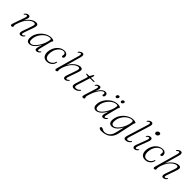

<svg xmlns="http://www.w3.org/2000/svg" viewBox="390 -2441 4414 4414"><g transform="rotate(45 2597.0 -234.0)"><path d="M92 -384Q88 -386 88.8 -390.8Q89.5 -395.5 92.5 -402Q108 -428.5 133.5 -443.8Q159 -459 186.5 -459Q206.5 -459 219.2 -449Q232 -439 232 -418Q232 -406 227.8 -389Q223.5 -372 213.2 -345Q203 -318 185.2 -274.8Q167.5 -231.5 140 -167L145.5 -195.5Q175.5 -269.5 212.8 -320Q250 -370.5 289 -401.2Q328 -432 364.2 -445.5Q400.5 -459 428.5 -459Q467.5 -459 481.8 -442.8Q496 -426.5 492.2 -395.8Q488.5 -365 472.5 -320.5L397 -105Q381.5 -62.5 385.5 -45.5Q389.5 -28.5 404.5 -28.5Q414 -28.5 425.2 -35Q436.5 -41.5 452.5 -58Q459 -64 463.2 -66.2Q467.5 -68.5 471.5 -66.5Q475.5 -65 474.8 -60Q474 -55 471 -48.5Q455.5 -22.5 430.2 -7.2Q405 8 377.5 8Q356.5 8 344.8 -3.5Q333 -15 332.5 -38Q332 -61 344 -95.5L422.5 -320Q443 -378.5 435.8 -400Q428.5 -421.5 398 -421.5Q373.5 -421.5 340.8 -405.8Q308 -390 272.8 -357.2Q237.5 -324.5 205.2 -274.2Q173 -224 149 -156Q137 -121.5 131 -102.8Q125 -84 123 -74.8Q121 -65.5 121 -59.5Q121 -48 124.2 -41.5Q127.5 -35 127.5 -24.5Q127.5 -10 114.8 -1Q102 8 82.5 8Q63 8 59 -10.2Q55 -28.5 71 -73L166.5 -345.5Q181.5 -388 178 -405Q174.5 -422 159 -422Q150 -422 138.5 -415.8Q127 -409.5 111 -393Q104.5 -387 100.2 -384.8Q96 -382.5 92 -384Z M916 -105.5Q905 -61.5 908.5 -45Q912 -28.5 925 -28.5Q935 -28.5 945.8 -35.2Q956.5 -42 972 -57.5Q978.5 -64 983 -66Q987.5 -68 991 -66.5Q995 -64.5 994.5 -59.8Q994 -55 990.5 -48.5Q975.5 -22 949.5 -7Q923.5 8 897.5 8Q876.5 8 865 -2.2Q853.5 -12.5 853.5 -34.5Q853.5 -46 856 -60.2Q858.5 -74.5 865 -98.5Q871.5 -122.5 883.8 -162Q896 -201.5 915.5 -263L922.5 -257Q888 -171.5 845.2 -112.2Q802.5 -53 756.2 -22.5Q710 8 663.5 8Q619.5 8 594.8 -23Q570 -54 576 -125.5Q579.5 -176.5 600.8 -225.5Q622 -274.5 656.2 -316.8Q690.5 -359 733.8 -391.2Q777 -423.5 825.2 -441.2Q873.5 -459 922.5 -459Q950.5 -459 969.5 -454.5Q988.5 -450 998.5 -442.5Q1008.5 -435 1008.5 -425Q1008 -418 1003.8 -412.2Q999.5 -406.5 994.5 -401Q989.5 -395.5 988 -388.5ZM629.5 -130.5Q624 -72 640.2 -47.5Q656.5 -23 687.5 -23Q714.5 -23 745.8 -44Q777 -65 808.2 -102.2Q839.5 -139.5 866.5 -187Q893.5 -234.5 913 -288.5Q932.5 -342.5 940.5 -397Q943.5 -416.5 934.5 -425Q925.5 -433.5 907 -433.5Q869 -433.5 831 -417.2Q793 -401 758.5 -371.5Q724 -342 696.2 -303.8Q668.5 -265.5 651 -221.2Q633.5 -177 629.5 -130.5Z M1343 -436Q1300.5 -436 1260 -406.5Q1219.5 -377 1190.2 -326.8Q1161 -276.5 1152.5 -214Q1139 -121 1166.2 -72.8Q1193.5 -24.5 1249 -25Q1278 -25.5 1307.5 -38.5Q1337 -51.5 1360.8 -77.5Q1384.5 -103.5 1395 -141.5Q1398 -148.5 1401.2 -151.8Q1404.5 -155 1408.5 -154.5Q1413 -154.5 1415.5 -151Q1418 -147.5 1417 -140.5Q1415.5 -120.5 1403.5 -95Q1391.5 -69.5 1368.2 -46Q1345 -22.5 1311.2 -7Q1277.5 8.5 1233 8.5Q1147.5 8.5 1112.2 -53Q1077 -114.5 1097 -214.5Q1107 -265.5 1130.8 -310.2Q1154.5 -355 1188.5 -388.2Q1222.5 -421.5 1264.5 -440.5Q1306.5 -459.5 1353 -459.5Q1388 -459.5 1411.2 -446.8Q1434.5 -434 1446.5 -413Q1458.5 -392 1458.5 -366.5Q1458 -341.5 1447 -328.8Q1436 -316 1421.5 -316Q1410 -316 1403.5 -322.8Q1397 -329.5 1397 -339.5Q1397 -349.5 1400.2 -361.5Q1403.5 -373.5 1403.5 -385Q1403.5 -407.5 1387.5 -421.8Q1371.5 -436 1343 -436Z M1604.5 -215.5 1717 -612.5Q1732 -665.5 1722 -691.5Q1712 -717.5 1681.5 -717.5Q1663.5 -717.5 1646 -710.5Q1628.5 -703.5 1613.5 -691Q1598.5 -678.5 1588.5 -661Q1585 -654.5 1584.5 -649.5Q1584 -644.5 1588 -643Q1592 -641 1596.2 -643.2Q1600.5 -645.5 1607 -651.5Q1622.5 -667.5 1634 -674Q1645.5 -680.5 1654.5 -680.5Q1670 -680.5 1674 -663.5Q1678 -646.5 1666 -604L1509 -46Q1504 -29.5 1504.2 -17.2Q1504.5 -5 1510 1.5Q1515.5 8 1527 8Q1546.5 8 1560 -0.5Q1573.5 -9 1573.5 -22Q1573.5 -32.5 1571.8 -39.2Q1570 -46 1570 -57.5Q1570 -66 1572.2 -80.2Q1574.5 -94.5 1579.5 -113.8Q1584.5 -133 1592 -156Q1616 -224 1648.2 -274.2Q1680.5 -324.5 1716 -357.2Q1751.5 -390 1784.2 -405.8Q1817 -421.5 1841.5 -421.5Q1872 -421.5 1879 -400Q1886 -378.5 1865.5 -320L1787.5 -95.5Q1775.5 -61 1776 -38Q1776.5 -15 1788.2 -3.5Q1800 8 1821 8Q1848.5 8 1873.8 -7.2Q1899 -22.5 1914.5 -48.5Q1917.5 -55 1918.2 -60Q1919 -65 1915 -66.5Q1911 -68.5 1906.8 -66.2Q1902.5 -64 1896 -58Q1880 -41.5 1868.8 -35Q1857.5 -28.5 1848 -28.5Q1833 -28.5 1829 -45.5Q1825 -62.5 1840.5 -105L1916 -320.5Q1931.5 -365 1935.5 -395.8Q1939.5 -426.5 1925.2 -442.8Q1911 -459 1872 -459Q1836.5 -459 1787.2 -436.5Q1738 -414 1687.8 -361.2Q1637.5 -308.5 1598.5 -218.5Z M2139.5 -417.5 2091 -425Q2085 -426.5 2081.5 -429.8Q2078 -433 2078 -437Q2078 -442.5 2082.5 -445.8Q2087 -449 2095 -449H2150Q2158 -449 2163.2 -451.8Q2168.5 -454.5 2171.5 -459.5L2212.5 -530Q2216.5 -536 2221 -538.2Q2225.5 -540.5 2230 -540.5Q2235 -540.5 2238 -537.8Q2241 -535 2241 -528.5Q2241 -525 2239.5 -518.8Q2238 -512.5 2235.5 -504.5L2115.5 -126Q2097 -67 2105.8 -48.8Q2114.5 -30.5 2143.5 -30.5Q2170.5 -30.5 2194.2 -42.2Q2218 -54 2243 -82Q2247 -87 2250 -88.5Q2253 -90 2256 -89.5Q2260 -89.5 2262 -87.2Q2264 -85 2263.5 -81Q2263 -69.5 2251 -54.2Q2239 -39 2219 -24.8Q2199 -10.5 2172.5 -1.2Q2146 8 2117 8Q2083.5 8 2067.2 -5.8Q2051 -19.5 2050 -45.2Q2049 -71 2060 -107L2147 -378.5Q2153.5 -400 2152 -408Q2150.5 -416 2139.5 -417.5ZM2175.5 -423 2184.5 -448.5H2329Q2342.5 -448.5 2342.5 -438.5Q2342.5 -431.5 2335 -427.2Q2327.5 -423 2314.5 -423Z M2402 -384Q2398 -386 2398.5 -390.8Q2399 -395.5 2402.5 -402Q2413 -420 2427.8 -432.8Q2442.5 -445.5 2460.2 -452.2Q2478 -459 2495.5 -459Q2515 -459 2526.8 -448.8Q2538.5 -438.5 2538.5 -417.5Q2538.5 -395.5 2529 -365.2Q2519.5 -335 2506.8 -302.5Q2494 -270 2483.8 -241Q2473.5 -212 2472 -193L2464.5 -192.5Q2480 -246 2503.8 -294Q2527.5 -342 2556.8 -379.2Q2586 -416.5 2618.5 -437.8Q2651 -459 2683.5 -459Q2715.5 -459 2731 -442.5Q2746.5 -426 2746.5 -399Q2746.5 -381.5 2741.2 -369Q2736 -356.5 2727.5 -350Q2719 -343.5 2709 -343.5Q2698 -343.5 2692.2 -349.2Q2686.5 -355 2686.5 -363.5Q2686.5 -372 2689.2 -380.2Q2692 -388.5 2692 -399Q2692 -412.5 2685.8 -420.8Q2679.5 -429 2664.5 -429Q2637.5 -429 2601.2 -395.5Q2565 -362 2529 -299.5Q2493 -237 2465.5 -149.5Q2454.5 -115 2449 -95.2Q2443.5 -75.5 2443.5 -60Q2443.5 -50.5 2446.8 -44.5Q2450 -38.5 2453.2 -33.5Q2456.5 -28.5 2456.5 -20.5Q2456.5 -13 2450.8 -6.2Q2445 0.5 2434.5 4.5Q2424 8.5 2409.5 8.5Q2395 8.5 2387.8 0.8Q2380.5 -7 2381.5 -24.5Q2382.5 -42 2392 -71L2478 -345.5Q2492 -388 2488 -405Q2484 -422 2469 -422Q2459.5 -422 2448.2 -415.8Q2437 -409.5 2421 -393Q2414.5 -387 2410.2 -384.8Q2406 -382.5 2402 -384Z M3080.5 -105.5Q3069.5 -61.5 3073 -45Q3076.5 -28.5 3089.5 -28.5Q3099.5 -28.5 3110.2 -35.2Q3121 -42 3136.5 -57.5Q3143 -64 3147.5 -66Q3152 -68 3155.5 -66.5Q3159.5 -64.5 3159 -59.8Q3158.5 -55 3155 -48.5Q3140 -22 3114 -7Q3088 8 3062 8Q3041 8 3029.5 -2.2Q3018 -12.5 3018 -34.5Q3018 -46 3020.5 -60.2Q3023 -74.5 3029.5 -98.5Q3036 -122.5 3048.2 -162Q3060.5 -201.5 3080 -263L3087 -257Q3052.5 -171.5 3009.8 -112.2Q2967 -53 2920.8 -22.5Q2874.5 8 2828 8Q2784 8 2759.2 -23Q2734.5 -54 2740.5 -125.5Q2744 -176.5 2765.2 -225.5Q2786.5 -274.5 2820.8 -316.8Q2855 -359 2898.2 -391.2Q2941.5 -423.5 2989.8 -441.2Q3038 -459 3087 -459Q3115 -459 3134 -454.5Q3153 -450 3163 -442.5Q3173 -435 3173 -425Q3172.5 -418 3168.2 -412.2Q3164 -406.5 3159 -401Q3154 -395.5 3152.5 -388.5ZM2794 -130.5Q2788.5 -72 2804.8 -47.5Q2821 -23 2852 -23Q2879 -23 2910.2 -44Q2941.5 -65 2972.8 -102.2Q3004 -139.5 3031 -187Q3058 -234.5 3077.5 -288.5Q3097 -342.5 3105 -397Q3108 -416.5 3099 -425Q3090 -433.5 3071.5 -433.5Q3033.5 -433.5 2995.5 -417.2Q2957.5 -401 2923 -371.5Q2888.5 -342 2860.8 -303.8Q2833 -265.5 2815.5 -221.2Q2798 -177 2794 -130.5ZM2948.5 -532Q2931.5 -532 2924 -544Q2916.5 -556 2921 -573Q2925.5 -590.5 2939.2 -602.5Q2953 -614.5 2970.5 -614.5Q2988 -614.5 2995.2 -602.5Q3002.5 -590.5 2998 -573Q2993.5 -556 2979.8 -544Q2966 -532 2948.5 -532ZM3115.5 -532Q3098.5 -532 3090.8 -544Q3083 -556 3088 -573Q3092.5 -590.5 3106.2 -602.5Q3120 -614.5 3137 -614.5Q3154.5 -614.5 3161.8 -602.5Q3169 -590.5 3164.5 -573Q3160 -556 3146.5 -544Q3133 -532 3115.5 -532Z M3573.5 5.5Q3555 91.5 3509.5 146Q3464 200.5 3399 225.8Q3334 251 3258 251Q3214.5 251 3194.5 239.8Q3174.5 228.5 3174.5 210Q3174.5 198 3183.8 189.8Q3193 181.5 3207.5 181.5Q3220 181.5 3231.8 186.5Q3243.5 191.5 3256.2 198.5Q3269 205.5 3283.2 210.8Q3297.5 216 3313.5 216Q3357.5 216 3397.2 197.8Q3437 179.5 3467.8 138.8Q3498.5 98 3514 31L3577.5 -240L3588 -232Q3555.5 -155.5 3516 -101.5Q3476.5 -47.5 3432 -19.8Q3387.5 8 3339 8Q3311 8 3289.8 -4.8Q3268.5 -17.5 3257.8 -45.2Q3247 -73 3249.5 -117Q3252.5 -170.5 3272.5 -220.8Q3292.5 -271 3325.5 -314.2Q3358.5 -357.5 3401.8 -390.2Q3445 -423 3494.5 -441.5Q3544 -460 3596.5 -460Q3623 -460 3641.2 -456.2Q3659.5 -452.5 3668.5 -445.5Q3677.5 -438.5 3677.5 -430Q3677 -422 3673.2 -417Q3669.5 -412 3665.5 -406.8Q3661.5 -401.5 3659.5 -393.5ZM3304 -131.5Q3301 -91.5 3309.2 -68.5Q3317.5 -45.5 3332.8 -36Q3348 -26.5 3368 -26.5Q3399 -26.5 3432 -50.2Q3465 -74 3495.8 -114.2Q3526.5 -154.5 3551 -203Q3575.5 -251.5 3590.5 -301.5Q3605.5 -351.5 3606 -394.5Q3607 -414.5 3598.5 -424Q3590 -433.5 3573 -433.5Q3537 -433.5 3499.8 -417.5Q3462.5 -401.5 3428.8 -373Q3395 -344.5 3367.8 -306.2Q3340.5 -268 3323.5 -223.8Q3306.5 -179.5 3304 -131.5Z M3961.5 -612.5 3809 -119.5Q3792.5 -66 3797.8 -48.5Q3803 -31 3824 -31Q3844.5 -31 3866.5 -42.8Q3888.5 -54.5 3905.5 -76.5Q3909 -81 3912 -82.8Q3915 -84.5 3918 -84Q3922.5 -83.5 3924.2 -79.5Q3926 -75.5 3923.5 -68.5Q3917.5 -48.5 3897 -31Q3876.5 -13.5 3849 -2.8Q3821.5 8 3792.5 8Q3768 8 3755 -3Q3742 -14 3741.8 -39Q3741.5 -64 3754.5 -105.5L3909 -604Q3922.5 -646.5 3917.8 -663.5Q3913 -680.5 3898 -680.5Q3888.5 -680.5 3877.2 -674Q3866 -667.5 3850 -651.5Q3843.5 -645.5 3839.2 -643.2Q3835 -641 3831 -643Q3827 -644.5 3827.8 -649.5Q3828.5 -654.5 3831.5 -661Q3842 -678.5 3857 -691Q3872 -703.5 3889.5 -710.5Q3907 -717.5 3925 -717.5Q3946 -717.5 3958 -706Q3970 -694.5 3971.2 -671.2Q3972.5 -648 3961.5 -612.5Z M4097.5 -105.5Q4082 -63.5 4086 -46.2Q4090 -29 4105 -29Q4115 -29 4126.2 -35.5Q4137.5 -42 4153 -58Q4159.5 -64.5 4163.8 -66.8Q4168 -69 4172 -67Q4176 -65.5 4175.5 -60.5Q4175 -55.5 4171.5 -49Q4156.5 -22.5 4131 -7.2Q4105.5 8 4078 8Q4057 8 4044.8 -3.8Q4032.5 -15.5 4032.2 -38.5Q4032 -61.5 4045 -96L4138.5 -345.5Q4154.5 -388 4150.5 -405Q4146.5 -422 4131 -422Q4122 -422 4110.5 -415.8Q4099 -409.5 4083 -393Q4076.5 -387 4072.2 -384.8Q4068 -382.5 4064 -384Q4060 -386 4060.8 -390.8Q4061.5 -395.5 4064.5 -402Q4080 -428.5 4105.2 -443.8Q4130.5 -459 4157.5 -459Q4179 -459 4191 -447.5Q4203 -436 4203.8 -412.8Q4204.5 -389.5 4191 -354.5ZM4197 -576.5Q4175.5 -576.5 4164.2 -590.8Q4153 -605 4157.5 -624Q4160.5 -639 4170 -651Q4179.5 -663 4193.5 -670Q4207.5 -677 4222.5 -677Q4245 -677 4255.8 -663Q4266.5 -649 4261.5 -628.5Q4259 -614.5 4249.2 -602.8Q4239.5 -591 4226 -583.8Q4212.5 -576.5 4197 -576.5Z M4539.5 -436Q4497 -436 4456.5 -406.5Q4416 -377 4386.8 -326.8Q4357.5 -276.5 4349 -214Q4335.5 -121 4362.8 -72.8Q4390 -24.5 4445.5 -25Q4474.5 -25.5 4504 -38.5Q4533.5 -51.5 4557.2 -77.5Q4581 -103.5 4591.5 -141.5Q4594.5 -148.5 4597.8 -151.8Q4601 -155 4605 -154.5Q4609.5 -154.5 4612 -151Q4614.5 -147.5 4613.5 -140.5Q4612 -120.5 4600 -95Q4588 -69.5 4564.8 -46Q4541.5 -22.5 4507.8 -7Q4474 8.5 4429.5 8.5Q4344 8.5 4308.8 -53Q4273.5 -114.5 4293.5 -214.5Q4303.5 -265.5 4327.2 -310.2Q4351 -355 4385 -388.2Q4419 -421.5 4461 -440.5Q4503 -459.5 4549.5 -459.5Q4584.5 -459.5 4607.8 -446.8Q4631 -434 4643 -413Q4655 -392 4655 -366.5Q4654.5 -341.5 4643.5 -328.8Q4632.5 -316 4618 -316Q4606.5 -316 4600 -322.8Q4593.5 -329.5 4593.5 -339.5Q4593.5 -349.5 4596.8 -361.5Q4600 -373.5 4600 -385Q4600 -407.5 4584 -421.8Q4568 -436 4539.5 -436Z M4801 -215.5 4913.5 -612.5Q4928.5 -665.5 4918.5 -691.5Q4908.5 -717.5 4878 -717.5Q4860 -717.5 4842.5 -710.5Q4825 -703.5 4810 -691Q4795 -678.5 4785 -661Q4781.5 -654.5 4781 -649.5Q4780.5 -644.5 4784.5 -643Q4788.5 -641 4792.8 -643.2Q4797 -645.5 4803.5 -651.5Q4819 -667.5 4830.5 -674Q4842 -680.5 4851 -680.5Q4866.5 -680.5 4870.5 -663.5Q4874.5 -646.5 4862.5 -604L4705.5 -46Q4700.5 -29.5 4700.8 -17.2Q4701 -5 4706.5 1.5Q4712 8 4723.5 8Q4743 8 4756.5 -0.5Q4770 -9 4770 -22Q4770 -32.5 4768.2 -39.2Q4766.5 -46 4766.5 -57.5Q4766.5 -66 4768.8 -80.2Q4771 -94.5 4776 -113.8Q4781 -133 4788.5 -156Q4812.5 -224 4844.8 -274.2Q4877 -324.5 4912.5 -357.2Q4948 -390 4980.8 -405.8Q5013.5 -421.5 5038 -421.5Q5068.5 -421.5 5075.5 -400Q5082.5 -378.5 5062 -320L4984 -95.5Q4972 -61 4972.5 -38Q4973 -15 4984.8 -3.5Q4996.5 8 5017.5 8Q5045 8 5070.2 -7.2Q5095.5 -22.5 5111 -48.5Q5114 -55 5114.8 -60Q5115.5 -65 5111.5 -66.5Q5107.5 -68.5 5103.2 -66.2Q5099 -64 5092.5 -58Q5076.5 -41.5 5065.2 -35Q5054 -28.5 5044.5 -28.5Q5029.5 -28.5 5025.5 -45.5Q5021.5 -62.5 5037 -105L5112.5 -320.5Q5128 -365 5132 -395.8Q5136 -426.5 5121.8 -442.8Q5107.5 -459 5068.5 -459Q5033 -459 4983.8 -436.5Q4934.5 -414 4884.2 -361.2Q4834 -308.5 4795 -218.5Z"/></g></svg>

Font: Fraunces ExtraLight
Style: Italic
Weight: 250
Italic angle: -16°
Version: Version 1.000;[b76b70a41]